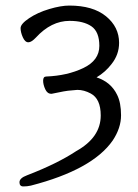

<svg xmlns="http://www.w3.org/2000/svg" viewBox="-20 -507 496 690"><path d="M91 160Q78 163 64 163Q50 163 50 148Q50 133 77 123Q186 81 254 36Q342 -13 342 -92Q342 -152 306 -171Q282 -184 258 -184L236 -182Q216 -181 166 -170H164Q150 -170 142.5 -186.5Q135 -203 135 -217Q135 -232 146 -232Q222 -235 279.5 -262.5Q337 -290 337 -342Q337 -393 308.5 -412.5Q280 -432 230 -432Q164 -432 109 -372Q93 -355 82 -355Q70 -355 62 -373Q54 -391 54 -406Q54 -421 84.5 -441.5Q115 -462 157 -474.5Q199 -487 229 -487Q314 -487 361 -448.5Q408 -410 408 -353Q408 -311 381 -277Q359 -248 327 -229Q379 -212 401 -166Q415 -138 415 -92.5Q415 -47 385 -2Q312 103 91 160Z"/></svg>

Font: LXGW WenKai TC
Style: Regular
Weight: 400
Designer: LXGW / Fontworks Inc.
Foundry: LXGW / Fontworks Inc.
Version: Version 1.330